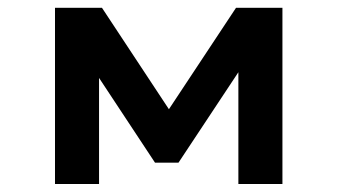

<svg xmlns="http://www.w3.org/2000/svg" viewBox="-20 -459 841 479"><path d="M684.6 -439.5V0H574.7V-278.8L425.3 -53.2H366.7L227.1 -264.6V0H117.2V-439.5H234.4L401.4 -186.5L568.8 -439.5Z"/></svg>

Font: Squarish Sans CT
Style: RegularSC
Weight: 400
Version: Version 0.9